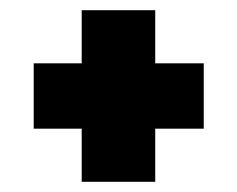

<svg xmlns="http://www.w3.org/2000/svg" viewBox="-20 -543 464 376"><path d="M284 -419V-523H140V-419H46V-291H140V-187H284V-291H379V-419Z"/></svg>

Font: Raleway
Style: ExtraBold
Weight: 800
Designer: Matt McInerney, Pablo Impallari, Rodrigo Fuenzalida
Foundry: Matt McInerney, Pablo Impallari, Rodrigo Fuenzalida
Version: Version 3.000